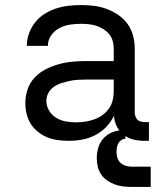

<svg xmlns="http://www.w3.org/2000/svg" viewBox="-20 -548 640 758"><path d="M251 8Q251 8 251 8Q251 8 250 8Q229 8 207.5 5Q186 2 166.5 -6Q147 -14 130 -27.5Q113 -41 101.5 -59Q90 -77 85 -98.5Q80 -120 80 -141Q80 -169 89 -195.5Q98 -222 117 -242Q136 -262 160.5 -274.5Q185 -287 212 -294.5Q239 -302 266.5 -304.5Q294 -307 321 -307H429V-355Q429 -371 425 -386Q421 -401 411 -413Q401 -425 387.5 -433.5Q374 -442 359.5 -446.5Q345 -451 329.5 -452.5Q314 -454 299 -454Q277 -454 255 -450.5Q233 -447 213.5 -436.5Q194 -426 181.5 -407.5Q169 -389 169 -367Q169 -367 169 -367Q169 -367 169 -367H86Q86 -367 86 -367Q86 -367 86 -367Q86 -392 94.5 -416Q103 -440 118.5 -459.5Q134 -479 155 -492.5Q176 -506 200 -514Q224 -522 249 -525Q274 -528 299 -528Q325 -528 350.5 -525Q376 -522 400.5 -513Q425 -504 447 -489Q469 -474 484 -453Q499 -432 505.5 -406.5Q512 -381 512 -355V-104Q512 -97 514.5 -89Q517 -81 522.5 -75.5Q528 -70 535.5 -68Q543 -66 551 -66H568V8H551Q529 8 507.5 3Q486 -2 468.5 -15.5Q451 -29 441 -49Q431 -69 430 -91Q418 -66 399 -46.5Q380 -27 356 -14.5Q332 -2 305 3Q278 8 251 8ZM282 -65Q300 -65 318 -68Q336 -71 353 -77Q370 -83 385 -94Q400 -105 410.5 -120Q421 -135 425 -153Q429 -171 429 -189V-234H321Q305 -234 288 -233Q271 -232 255 -228.5Q239 -225 223 -220Q207 -215 193 -205.5Q179 -196 171 -181Q163 -166 163 -150Q163 -129 174 -111Q185 -93 202.5 -82.5Q220 -72 240.5 -68.5Q261 -65 282 -65ZM500 190Q483 190 466 188Q449 186 433 180Q417 174 403 164.5Q389 155 379.5 141Q370 127 366 110Q362 93 362 76Q362 54 369 32Q376 10 392.5 -6Q409 -22 431 -28.5Q453 -35 475 -35V0Q466 0 458.5 5.5Q451 11 447 18.5Q443 26 441.5 35Q440 44 440 53Q440 65 444 76.5Q448 88 456.5 95.5Q465 103 476.5 106.5Q488 110 500 110H575V190Z"/></svg>

Font: Iosevka Meiseki Sans
Style: Regular
Weight: 400
Monospace: yes
Designer: Belleve Invis
Foundry: Belleve Invis
Version: Version 11.2.6; ttfautohint (v1.8.4)